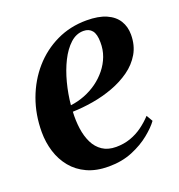

<svg xmlns="http://www.w3.org/2000/svg" viewBox="-104 -616 666 713"><g transform="rotate(-20 229.0 -259.0)"><path d="M417 -93Q402 -72 372.2 -47.8Q342.5 -23.5 300.8 -6.2Q259 11 207 11Q158 11 122 -5.5Q86 -22 62.5 -50.8Q39 -79.5 27.5 -116.5Q16 -153.5 16 -194Q16 -263 38.2 -323.5Q60.5 -384 100.5 -429.8Q140.5 -475.5 194.8 -501.5Q249 -527.5 313.5 -527.5Q361 -527.5 391.5 -514Q422 -500.5 436.8 -476.5Q451.5 -452.5 451.5 -421.5Q451.5 -379 432.8 -347Q414 -315 382.5 -292.5Q351 -270 311.8 -255.5Q272.5 -241 230.8 -234Q189 -227 150.5 -226Q148.5 -191 153 -159Q157.5 -127 169.8 -102Q182 -77 203.8 -62.5Q225.5 -48 257.5 -48Q288 -48 314.2 -57.2Q340.5 -66.5 362.5 -82.5Q384.5 -98.5 402.5 -118ZM289.5 -494.5Q261 -494.5 237.5 -473Q214 -451.5 196.2 -416Q178.5 -380.5 167.2 -337.2Q156 -294 152 -251Q180.5 -254.5 207.5 -265Q234.5 -275.5 257.8 -292.2Q281 -309 298.5 -330.8Q316 -352.5 325.8 -378.5Q335.5 -404.5 335 -433.5Q335 -465.5 323.2 -480Q311.5 -494.5 289.5 -494.5Z"/></g></svg>

Font: Merriweather 120pt SemiBold
Style: Italic
Weight: 600
Italic angle: -7.8°
Version: Version 2.101